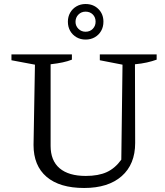

<svg xmlns="http://www.w3.org/2000/svg" viewBox="-20 -926 821 956"><path d="M399 10Q277 10 212 -45.5Q147 -101 147 -204L154 -604L37 -626V-655H338V-629Q318 -621 292.5 -615.5Q267 -610 232 -606V-200Q232 -126 277 -88Q322 -50 407 -50Q470 -50 511.5 -69Q553 -88 584 -131L590 -604L477 -626V-655H760V-629Q738 -621 711.5 -615Q685 -609 652 -606L653 -214Q653 -108 586 -49Q519 10 399 10ZM406 -729Q381 -729 361 -740.5Q341 -752 329.5 -772Q318 -792 318 -818Q318 -843 329.5 -863Q341 -883 361 -894.5Q381 -906 406 -906Q445 -906 470 -881Q495 -856 495 -818Q495 -792 483.5 -772Q472 -752 452 -740.5Q432 -729 406 -729ZM406 -768Q428 -768 442 -782.5Q456 -797 456 -818Q456 -840 442 -854Q428 -868 406 -868Q385 -868 370.5 -853.5Q356 -839 356 -817Q356 -797 370.5 -782.5Q385 -768 406 -768Z"/></svg>

Font: Piazzolla Thin
Style: Regular
Weight: 400
Version: Version 2.001